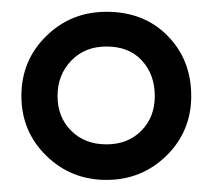

<svg xmlns="http://www.w3.org/2000/svg" viewBox="-20 -726 359 324"><path d="M159.7 -422.4Q99.6 -422.4 57.9 -463.4Q16.1 -504.4 16.1 -564Q16.1 -624 57.9 -665Q99.6 -706.1 159.7 -706.1Q223.1 -706.1 262.9 -665.5Q302.7 -625 302.7 -564Q302.7 -504.4 261 -463.4Q219.2 -422.4 159.7 -422.4ZM159.7 -482.4Q195.8 -482.4 218.5 -505.4Q241.2 -528.3 241.2 -564Q241.2 -600.1 219.5 -623.8Q197.8 -647.5 159.7 -647.5Q123 -647.5 100.1 -623.5Q77.1 -599.6 77.1 -564Q77.1 -528.3 100.1 -505.4Q123 -482.4 159.7 -482.4Z"/></svg>

Font: Fjord
Style: One
Weight: 400
Designer: Viktoriya Grabowska
Foundry: Viktoriya Grabowska
Version: Version 1.002